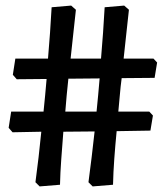

<svg xmlns="http://www.w3.org/2000/svg" viewBox="-20 -629 592 688"><path d="M122 39 107 24Q119 -65 128 -157L25 -155L11 -171L20 -229H136Q142 -287 147 -346L40 -345L26 -361L35 -419H152Q160 -512 165 -603L235 -609L252 -594Q248 -556 243 -511.5Q238 -467 233 -419H342Q350 -512 355 -603L425 -609L442 -594Q438 -556 433 -511.5Q428 -467 423 -419H530L543 -405L534 -350L416 -349Q412 -319 409.5 -289Q407 -259 404 -229H515L528 -215L519 -161L398 -159Q393 -108 389.5 -59.5Q386 -11 385 33L312 39L297 24Q309 -66 319 -158L207 -157Q203 -106 199.5 -58Q196 -10 195 33ZM214 -229H326Q332 -288 337 -348L225 -347Q222 -318 219 -288Q216 -258 214 -229Z"/></svg>

Font: Labrada
Style: Bold
Weight: 700
Designer: Mercedes Jáuregui
Foundry: Omnibus-Type Team
Version: Version 1.000; ttfautohint (v1.8.4.7-5d5b)